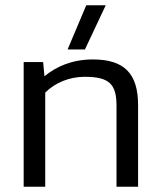

<svg xmlns="http://www.w3.org/2000/svg" viewBox="-20 -710 610 730"><path d="M237 -522H303L382 -690H308ZM505 0V-310C505 -430 453 -484 333 -484C254 -484 194 -457 149 -420L144 -474H70V0H152V-358C189 -395 243 -418 302 -418C396 -418 423 -390 423 -307V0Z"/></svg>

Font: Kanit Light
Style: Regular
Weight: 300
Designer: Katatrad Team
Foundry: CadsonDemak
Version: Version 1.000;PS 001.000;hotconv 1.0.88;makeotf.lib2.5.64775